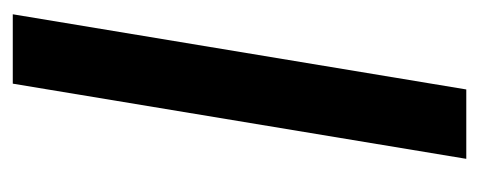

<svg xmlns="http://www.w3.org/2000/svg" viewBox="-250 -518 768 308"><g transform="rotate(-90 134.0 -364.0)"><path d="M265.1 -727.5 144.5 0H33.2L153.8 -727.5Z"/></g></svg>

Font: Inter 17pt Medium
Style: Italic
Weight: 500
Italic angle: -9.3988°
Version: Version 4.001;git-66647c0bb